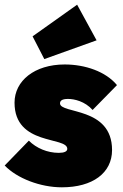

<svg xmlns="http://www.w3.org/2000/svg" viewBox="-21 -784 526 819"><path d="M243 15C374 15 457 -46 457 -144C457 -330 235 -297 235 -343C235 -354 243 -362 269 -362C296 -362 341 -352 374 -315L478 -421C430 -479 342 -509 255 -509C126 -509 41 -439 41 -346C41 -161 266 -203 266 -149C266 -138 253 -132 230 -132C181 -132 134 -152 102 -184L-1 -78C52 -23 151 15 243 15ZM118 -629 168 -532 391 -612 308 -764Z"/></svg>

Font: MV Cash Black
Style: Regular
Weight: 900
Designer: Rodrigo Fuenzalida
Foundry: fragTYPE
Version: Version 1.100;Glyphs 3.1.2 (3151)